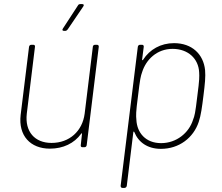

<svg xmlns="http://www.w3.org/2000/svg" viewBox="-20 -720 1086 939"><path d="M382 -700H373C368 -700 363 -698 361 -693L288 -581C283 -574 285 -569 293 -569H299C304 -569 308 -572 311 -576L387 -688C392 -695 390 -700 382 -700ZM434 -491 394 -164C383 -79 320 -21 232 -21C150 -21 101 -76 111 -164L151 -491C152 -497 149 -501 143 -501H133C127 -501 123 -497 122 -491L81 -158C69 -56 129 7 224 7C289 7 343 -19 377 -66C379 -69 382 -69 381 -65L375 -10C374 -4 377 0 383 0H393C399 0 403 -4 404 -10L463 -491C464 -497 460 -501 454 -501H445C439 -501 434 -497 434 -491Z M983 -377C975 -455 919 -509 831 -509C766 -509 712 -478 680 -428C678 -424 675 -425 675 -429L683 -491C684 -497 680 -501 675 -501H665C659 -501 655 -497 654 -491L570 189C570 195 573 199 579 199H589C594 199 599 195 600 189L632 -73C632 -77 635 -78 637 -74C657 -24 702 8 767 8C856 8 926 -46 952 -124C963 -157 968 -196 975 -252C982 -308 986 -345 983 -377ZM924 -134C904 -70 843 -20 768 -20C692 -20 650 -71 647 -134C645 -156 644 -168 655 -251C665 -335 668 -347 675 -367C694 -428 747 -481 824 -481C900 -481 951 -433 954 -366C955 -345 956 -333 945 -250C935 -166 932 -154 924 -134Z"/></svg>

Font: Barlow Thin
Style: Italic
Weight: 250
Italic angle: -7°
Designer: Jeremy Tribby
Foundry: Tribby Type
Version: Version 1.422;hotconv 1.0.109;makeotfexe 2.5.65596